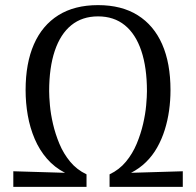

<svg xmlns="http://www.w3.org/2000/svg" viewBox="-20 -730 765 750"><path d="M32 0V-61L234 -55Q193 -76 163.5 -110Q134 -144 115.5 -187.5Q97 -231 88.5 -279.5Q80 -328 80 -378Q80 -483 112.5 -557Q145 -631 208 -670.5Q271 -710 363 -710Q455 -710 518 -670.5Q581 -631 613.5 -557Q646 -483 646 -378Q646 -338 640.5 -298.5Q635 -259 623.5 -222.5Q612 -186 594 -154Q576 -122 550.5 -97Q525 -72 492 -55L694 -61V0H408V-49Q446 -67 472 -98.5Q498 -130 514 -168.5Q530 -207 539 -246Q548 -285 551 -319Q554 -353 554 -374Q554 -466 532 -531.5Q510 -597 467.5 -631.5Q425 -666 363 -666Q301 -666 258.5 -631.5Q216 -597 194 -531.5Q172 -466 172 -374Q172 -353 175 -319Q178 -285 187 -246Q196 -207 212 -168.5Q228 -130 254 -98.5Q280 -67 318 -49V0Z"/></svg>

Font: Sutasoma
Style: Regular
Weight: 400
Designer: Izhar Fathurrohim, Akbar Rohmanto, Arusyal Khofiqoini
Foundry: Kiwari Kolektiv
Version: Version 1.102